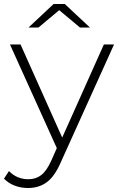

<svg xmlns="http://www.w3.org/2000/svg" viewBox="-47 -745 595 963"><path d="M525 -522 257 71Q227 140 187.5 169Q148 198 94 198Q58 198 26.5 186Q-5 174 -27 151L-2 113Q38 154 95 154Q133 154 160 133Q187 112 210 61L238 -2L3 -522H56L265 -55L474 -522ZM354 -607 250 -694 146 -607H96L222 -725H278L404 -607Z"/></svg>

Font: Hilab Light
Style: Regular
Weight: 300
Designer: Cristianderson Lima
Foundry: Cristianderson
Version: Version 1.0